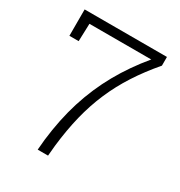

<svg xmlns="http://www.w3.org/2000/svg" viewBox="-169 -827 881 942"><g transform="rotate(30 272.0 -355.5)"><path d="M245.6 -59.1 240.2 0H181.6L187 -59.1Q201.2 -180.7 233.9 -285.2Q267.1 -390.1 319.3 -483.2Q371.6 -576.2 442.9 -661.6H92.8L89.4 -561.5H37.1V-710.9H503.4V-661.6Q445.3 -593.8 401.6 -526.1Q357.9 -458.5 327.1 -386.7Q295.9 -314.5 276.1 -233.9Q256.3 -153.3 245.6 -59.1Z"/></g></svg>

Font: Hanuman Light
Style: Regular
Weight: 300
Designer: Danh Hong
Version: Version 8.002; ttfautohint (v1.8.3)